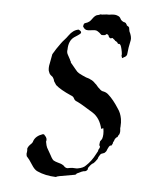

<svg xmlns="http://www.w3.org/2000/svg" viewBox="-34 -310 278 346"><g transform="rotate(-5 105.5 -137.5)"><path d="M192 -198Q191 -199 191 -203Q192 -204 192 -209Q192 -221 190 -223Q189 -224 188.5 -224Q188 -224 188 -224Q186 -224 186 -226Q185 -227 184.5 -228Q184 -229 182 -230Q182 -231 179 -234Q177 -237 175 -235Q174 -235 172 -237Q171 -238 171 -240Q171 -241 170 -242Q168 -245 165 -242Q160 -242 158 -243L155 -247L152 -250Q150 -252 146.5 -252.5Q143 -253 139 -253Q130 -253 128 -258Q126 -261 127 -262Q127 -263 128 -264V-265Q130 -267 133 -267Q135 -267 139 -269Q141 -270 145 -274Q149 -278 153 -279Q158 -279 159 -280Q163 -279 167 -279Q171 -279 175 -278Q186 -278 190 -275Q194 -273 195 -269Q196 -265 201 -262H202L204 -260Q204 -259 205 -258V-257Q205 -256 205.5 -256Q206 -256 206 -255Q208 -254 208 -253.5Q208 -253 209 -252V-245Q212 -235 210 -229L205 -216L202 -206Q201 -200 194 -199Q194 -198 192 -198ZM54 5Q35 1 22 -8Q17 -11 13 -21Q11 -26 9 -30Q7 -34 5 -37Q5 -38 5 -40Q5 -42 6 -44Q7 -47 7 -49Q7 -51 8 -52Q10 -55 13 -57Q18 -60 19 -63Q24 -72 38 -74Q39 -73 40 -73Q40 -73 40 -72.5Q40 -72 41 -71Q45 -65 42 -60Q42 -52 43 -49L48 -35Q51 -25 54 -24Q55 -23 59 -21L65 -18Q67 -17 70 -14Q72 -10 76 -9H81Q85 -9 88.5 -8Q92 -7 95 -7Q105 -7 110 -11Q121 -18 130 -30Q131 -31 132 -32.5Q133 -34 134 -35Q134 -37 137 -40Q139 -43 137 -45Q137 -46 139 -52L143 -56Q147 -63 147 -75Q144 -75 143 -74Q142 -94 130 -105Q124 -110 117.5 -116Q111 -122 104 -127Q100 -129 99 -133Q98 -137 94 -139Q76 -151 69 -160L66 -167Q66 -169 65.5 -171Q65 -173 64 -175Q60 -179 59 -182Q59 -183 58.5 -184.5Q58 -186 58 -187Q58 -193 61 -200L67 -216L75 -225L84 -234Q87 -237 91 -240Q95 -243 99 -247Q108 -256 118 -256Q119 -255 120.5 -254Q122 -253 122 -251V-250Q121 -248 116 -246L109 -243Q98 -238 95 -222Q93 -217 95 -212Q97 -206 98 -203Q98 -201 99 -200V-198Q101 -194 103 -191Q105 -188 107 -184Q109 -180 112 -177.5Q115 -175 118 -173L124 -169Q126 -168 128 -167Q130 -166 131 -165Q136 -162 139 -157Q141 -155 142.5 -152Q144 -149 146 -147Q149 -142 153 -141Q158 -139 161 -135Q169 -125 176 -108Q180 -100 180 -89Q180 -86 179.5 -82.5Q179 -79 178 -75Q177 -73 177 -69Q177 -66 175 -62Q174 -61 173 -60Q172 -59 171 -57Q169 -57 166 -54Q164 -50 162 -48Q162 -46 159 -43Q158 -42 157 -43Q156 -43 154 -41L151 -37Q149 -33 147 -32Q145 -30 142 -30Q139 -30 137 -28Q133 -24 132 -21Q126 -15 124 -14Q120 -13 115 -8L113 -6Q113 -4 112 -3Q109 0 105 -1Q102 -1 96 1L92 2Q91 4 88 4H61Q56 4 54 5Z"/></g></svg>

Font: Estonia
Style: Regular
Weight: 400
Designer: Robert E. Leuschke
Foundry: Robert E. Leuschke
Version: Version 1.014; ttfautohint (v1.8.3)